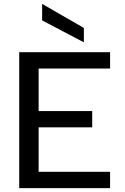

<svg xmlns="http://www.w3.org/2000/svg" viewBox="-20 -969 646 989"><path d="M197 -949 412 -825V-751L197 -864ZM547 -616H179V-397H455V-313H179V-84H547V0H79V-700H547Z"/></svg>

Font: Albert Sans Medium
Style: Regular
Weight: 500
Designer: Andreas Rasmussen
Foundry: a.Foundry
Version: Version 1.025